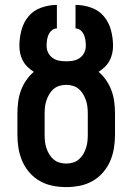

<svg xmlns="http://www.w3.org/2000/svg" viewBox="-20 -755 540 783"><path d="M250 8Q222 8 194.5 2.5Q167 -3 143 -16.5Q119 -30 100.5 -51Q82 -72 71 -97.5Q60 -123 55.5 -150Q51 -177 51 -205V-292Q51 -315 54 -339Q57 -363 65 -385Q73 -407 86.5 -427Q100 -447 118 -462Q104 -471 92.5 -482Q81 -493 73.5 -507Q66 -521 62.5 -536.5Q59 -552 59 -568Q59 -600 67.5 -632Q76 -664 96.5 -688.5Q117 -713 148.5 -724Q180 -735 212 -735V-639Q200 -639 191 -631Q182 -623 177.5 -612.5Q173 -602 171.5 -590.5Q170 -579 170 -568Q170 -553 176.5 -540Q183 -527 195 -518.5Q207 -510 221.5 -507.5Q236 -505 250 -505Q264 -505 278.5 -507.5Q293 -510 305 -518.5Q317 -527 323.5 -540Q330 -553 330 -568Q330 -579 328.5 -590.5Q327 -602 322.5 -612.5Q318 -623 309 -631Q300 -639 288 -639V-735Q320 -735 351.5 -724Q383 -713 403.5 -688.5Q424 -664 432.5 -632Q441 -600 441 -568Q441 -552 437.5 -536.5Q434 -521 426.5 -507Q419 -493 407.5 -482Q396 -471 382 -462Q400 -447 413.5 -427Q427 -407 435 -385Q443 -363 446 -339Q449 -315 449 -292V-205Q449 -177 444.5 -150Q440 -123 429 -97.5Q418 -72 399.5 -51Q381 -30 357 -16.5Q333 -3 305.5 2.5Q278 8 250 8ZM250 -88Q264 -88 277.5 -92Q291 -96 301.5 -105Q312 -114 319 -125.5Q326 -137 330.5 -150.5Q335 -164 336.5 -177.5Q338 -191 338 -205V-292Q338 -305 336.5 -319Q335 -333 330.5 -346Q326 -359 319 -371Q312 -383 301.5 -392Q291 -401 277.5 -405Q264 -409 250 -409Q236 -409 222.5 -405Q209 -401 198.5 -392Q188 -383 181 -371Q174 -359 169.5 -346Q165 -333 163.5 -319Q162 -305 162 -292V-205Q162 -191 163.5 -177.5Q165 -164 169.5 -150.5Q174 -137 181 -125.5Q188 -114 198.5 -105Q209 -96 222.5 -92Q236 -88 250 -88Z"/></svg>

Font: Iosevka Term
Style: Bold
Weight: 700
Monospace: yes
Designer: Belleve Invis
Foundry: Belleve Invis
Version: Version 30.0.1